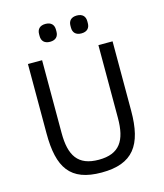

<svg xmlns="http://www.w3.org/2000/svg" viewBox="-130 -991 938 1100"><g transform="rotate(-15 339.0 -441.0)"><path d="M244 -788C278 -788 294 -807 294 -835V-847C294 -875 278 -894 244 -894C210 -894 194 -875 194 -847V-835C194 -807 210 -788 244 -788ZM430 -788C464 -788 480 -807 480 -835V-847C480 -875 464 -894 430 -894C396 -894 380 -875 380 -847V-835C380 -807 396 -788 430 -788ZM172 -698H88V-286C88 -83 150 12 336 12C522 12 590 -83 590 -286V-698H506V-266C506 -133 463 -63 339 -63C215 -63 172 -133 172 -266Z"/></g></svg>

Font: Braiins Sans
Style: Regular
Weight: 400
Designer: Mike Abbink, Paul van der Laan, Pieter van Rosmalen, Jiri Chlebus, Lubos Buracinsky
Foundry: Bold Monday, Sudetype
Version: Version 1.000;hotconv 1.0.109;makeotfexe 2.5.65596